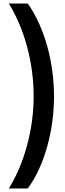

<svg xmlns="http://www.w3.org/2000/svg" viewBox="-20 -886 365 1084"><path d="M285 -340C285 -527 236 -724 137 -866H30C123 -714 170 -524 170 -341C170 -158 118 37 30 178H137C234 46 285 -157 285 -340Z"/></svg>

Font: Noto Sans Malayalam UI SemiBold
Style: Regular
Weight: 600
Designer: Jelle Bosma - Monotype Design Team
Foundry: Monotype Imaging Inc.
Version: Version 2.104